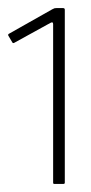

<svg xmlns="http://www.w3.org/2000/svg" viewBox="-50 -707 226 477"><path d="M85 -250Q82 -250 82 -253V-647Q82 -654 75 -650L-14 -601Q-15 -600 -16.5 -600Q-18 -600 -19 -601L-29 -618Q-31 -621 -28 -623L80 -684Q84 -686 85.5 -686.5Q87 -687 91 -687H106Q111 -687 111 -683V-253Q111 -250 107 -250Z"/></svg>

Font: Glory Thin Thin
Style: Regular
Weight: 250
Version: Version 1.011